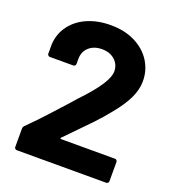

<svg xmlns="http://www.w3.org/2000/svg" viewBox="-130 -808 820 908"><g transform="rotate(20 280.0 -354.0)"><path d="M233 -127Q232 -126 232 -124Q232 -124 232.5 -122.5Q233 -121 236 -121H507Q512 -121 515.5 -117.5Q519 -114 519 -109V-12Q519 -7 515.5 -3.5Q512 0 507 0H57Q52 0 48.5 -3.5Q45 -7 45 -12V-104Q45 -113 51 -119Q100 -167 151 -223.5Q202 -280 215 -294Q243 -327 272 -357Q363 -458 363 -507Q363 -542 338 -564.5Q313 -587 273 -587Q233 -587 208 -564.5Q183 -542 183 -505V-480Q183 -475 179.5 -471.5Q176 -468 171 -468H53Q48 -468 44.5 -471.5Q41 -475 41 -480V-527Q44 -581 75 -622.5Q106 -664 157.5 -686Q209 -708 273 -708Q344 -708 396.5 -681.5Q449 -655 477.5 -610Q506 -565 506 -510Q506 -468 485 -424Q464 -380 422 -329Q391 -290 355 -252Q319 -214 248 -142Z"/></g></svg>

Font: LinhAnh
Style: Bold
Weight: 700
Designer: Jeremy Tribby
Foundry: Tribby Type
Version: Version 1.408